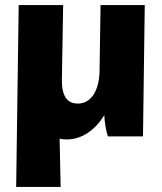

<svg xmlns="http://www.w3.org/2000/svg" viewBox="-20 -540 641 760"><path d="M54 -520 44 200H220L216 9C225 11 234 12 244 12C305 12 357 -26 393 -84C393 -61 400 -21 407 0H546L553 -520H378L374 -256C372 -180 340 -130 288 -130C245 -130 224 -161 225 -226L230 -520Z"/></svg>

Font: Fixel Text 20240404 ExtraBold
Style: Italic
Weight: 800
Width: 4
Italic angle: -10°
Designer: AlfaBravo + MacPaw
Foundry: Kyrylo Tkachov, Marchela Mozhyna, Serhii Makarenko, Maria Weinstein, Zakhar Kryvoshyya
Version: Version 1.211;Glyphs 3.2 (3225)